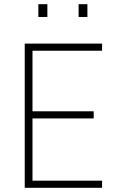

<svg xmlns="http://www.w3.org/2000/svg" viewBox="-20 -896 555 916"><path d="M98 0V-688H467V-654H135V-365H427V-331H135V-34H467V0ZM163 -815V-876H206V-815ZM355 -815V-876H397V-815Z"/></svg>

Font: Saira Thin SemiCondensed
Style: Regular
Weight: 100
Width: 4
Version: Version 1.101